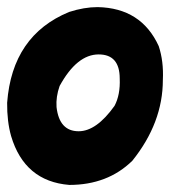

<svg xmlns="http://www.w3.org/2000/svg" viewBox="-29 -524 481 543"><path d="M247.1 -503.9Q370.6 -501.5 419.9 -393.6Q434.1 -350.6 431.6 -298.3Q431.6 -176.8 345.2 -69.3Q275.4 -1 167 -1Q40.5 -11.2 2.4 -139.2Q-9.3 -180.7 -8.8 -233.4Q5.4 -423.8 166.5 -490.2Q209 -503.9 247.1 -503.9ZM130.9 -221.2Q138.7 -152.8 193.4 -152.8Q243.7 -152.8 294.9 -224.6Q311.5 -255.9 309.6 -301.8Q309.6 -370.1 250 -370.1Q188.5 -370.1 139.6 -280.8Q128.9 -250.5 130.9 -221.2Z"/></svg>

Font: Lapsus Pro (theguybrush.com)
Style: Bold
Weight: 700
Designer: Jose Roses
Version: Version 1.00 February 9, 2018, initial release